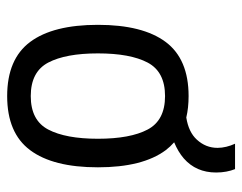

<svg xmlns="http://www.w3.org/2000/svg" viewBox="-89 -569 663 525"><g transform="rotate(90 242.5 -306.5)"><path d="M242.7 5.4Q141.6 5.4 94.7 -57.4Q47.9 -120.1 47.9 -242.7Q47.9 -365.2 94.7 -428Q141.6 -490.7 242.7 -490.7Q274.9 -490.7 301.3 -484.4Q341.3 -490.7 361.8 -513.2Q384.3 -537.6 384.3 -569.8Q384.3 -581.5 381.3 -593.8Q378.4 -606 373 -617.7H442.4Q446.8 -606.9 449.2 -594Q451.7 -581.1 451.7 -565.9Q451.7 -511.2 413.1 -477.5Q395 -461.9 369.1 -451.2Q380.9 -440.9 390.6 -428.2Q437.5 -365.2 437.5 -242.7Q437.5 -120.1 390.6 -57.4Q343.8 5.4 242.7 5.4ZM242.7 -59.1Q309.1 -59.1 334.2 -106.9Q359.4 -154.8 359.4 -242.7Q359.4 -331.1 334.2 -378.7Q309.1 -426.3 242.7 -426.3Q176.3 -426.3 151.1 -378.7Q126 -331.1 126 -242.7Q126 -154.8 151.1 -106.9Q176.3 -59.1 242.7 -59.1Z"/></g></svg>

Font: Anaheim Medium
Style: Regular
Weight: 500
Version: Version 2.001